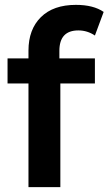

<svg xmlns="http://www.w3.org/2000/svg" viewBox="-20 -769 446 789"><path d="M97 -561Q97 -648 148 -698.5Q199 -749 292 -749Q364 -749 406 -720L370 -623Q339 -644 302 -644Q224 -644 224 -560V-529H370V-426H228V0H97V-426H11V-529H97Z"/></svg>

Font: Belfius21
Style: Bold
Weight: 700
Designer: Montserrat's base design by Julieta Ulanovsky, modified by Coast SPRL for Belfius Bank NV.
Foundry: Montserrat's base design by Julieta Ulanovsky, modified by Coast SPRL for Belfius Bank NV.
Version: Version 2.000;FEAKit 1.0